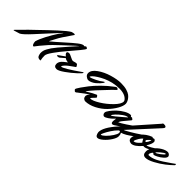

<svg xmlns="http://www.w3.org/2000/svg" viewBox="-49 -1927 3564 3564"><g transform="rotate(45 1733.0 -145.0)"><path d="M909 -649 923 -645Q930 -645 940 -655.5Q950 -666 957.5 -666Q965 -666 979 -657.5Q993 -649 993 -642Q993 -626 920 -537.5Q847 -449 760 -348Q673 -247 600 -144.5Q527 -42 527 -2Q527 66 537 102L540 112Q540 119 523 119Q506 119 496.5 116.5Q487 114 474 106Q450 90 440 21Q440 -12 446 -40.5Q452 -69 474.5 -109Q497 -149 518.5 -181Q540 -213 594 -278Q665 -363 753 -461.5Q841 -560 849.5 -569.5Q858 -579 858 -581Q858 -583 801.5 -532.5Q745 -482 606.5 -352Q468 -222 435 -183Q304 -33 274 12Q269 25 256.5 25Q244 25 234 8Q217 -21 217 -65Q237 -138 295 -249.5Q353 -361 424 -469L471 -530Q478 -541 478 -544L477 -545Q476 -545 400 -463Q324 -381 310 -365L96 -131Q-31 8 -87 37Q-184 69 -204 73Q-215 73 -215 69Q-215 65 -205 56Q-59 -93 -22 -129Q-14 -134 109 -254.5Q232 -375 372.5 -504Q513 -633 572 -665Q611 -677 630.5 -677Q650 -677 650 -666Q650 -659 641 -650Q490 -434 464 -377L403 -262Q400 -255 400 -252Q400 -246 402 -248Q481 -312 609.5 -428Q738 -544 806 -596.5Q874 -649 909 -649Z M704 -187Q759 -225 819 -269Q787 -291 778 -312Q775 -319 775 -322Q775 -342 788 -348.5Q801 -355 830 -355Q841 -355 895 -328Q949 -301 963.5 -301Q978 -301 1004 -309.5Q1030 -318 1045.5 -318Q1061 -318 1068 -311Q1093 -278 1093 -271Q1093 -264 1086.5 -259.5Q1080 -255 1045.5 -231Q1011 -207 978 -182Q945 -157 916 -126Q887 -95 887 -76Q887 -73 892 -73Q946 -73 1256 -292Q1263 -292 1263 -279.5Q1263 -267 1184 -193.5Q1105 -120 1005.5 -49.5Q906 21 861 21Q791 21 791 -49Q791 -87 816.5 -122.5Q842 -158 924 -218Q907 -218 878 -226.5Q849 -235 841 -247Q815 -224 751 -170Q736 -159 712 -159Q688 -159 688 -166.5Q688 -174 704 -187Z M2227 -434Q2227 -374 2178.5 -289Q2130 -204 2054 -125Q1978 -46 1870 10Q1762 66 1658 67Q1652 67 1638.5 61.5Q1625 56 1616 48Q1594 27 1594 -14Q1601 -51 1625 -74Q1633 -82 1633 -84H1632Q1630 -84 1622 -79L1441 56Q1423 76 1406 76Q1401 76 1395 73L1371 50Q1368 48 1368 39.5Q1368 31 1378 12Q1388 -7 1419 -52.5Q1450 -98 1508.5 -174Q1567 -250 1660.5 -342.5Q1754 -435 1859 -513Q1880 -533 1899 -533Q1904 -533 1916 -526Q1932 -518 1932 -510Q1932 -502 1927 -498L1857 -430Q1611 -176 1545 -85Q1537 -76 1537 -72.5Q1537 -69 1539.5 -69Q1542 -69 1545 -72Q1624 -125 1719 -169Q1726 -173 1731.5 -173Q1737 -173 1740 -169L1759 -146Q1763 -140 1763 -134.5Q1763 -129 1759 -126L1748 -114Q1689 -56 1687 -40Q1688 -35 1692 -35Q1751 -35 1866 -106Q1981 -177 2076 -274.5Q2171 -372 2171 -436Q2171 -458 2148.5 -481Q2126 -504 2101 -518Q2039 -551 1947 -551Q1855 -551 1771 -530.5Q1687 -510 1622.5 -480Q1558 -450 1505.5 -416.5Q1453 -383 1425 -355.5Q1397 -328 1397 -315Q1397 -312 1400 -312Q1431 -312 1517.5 -355Q1604 -398 1632 -425Q1657 -443 1664 -443Q1668 -443 1668 -435.5Q1668 -428 1655 -409Q1642 -390 1617 -363.5Q1592 -337 1562 -311.5Q1532 -286 1493 -268Q1454 -250 1424 -250Q1394 -250 1361 -276.5Q1328 -303 1328 -343Q1328 -422 1429 -494Q1530 -566 1663.5 -605Q1797 -644 1891 -644Q1985 -644 2045 -626Q2105 -608 2137.5 -583Q2170 -558 2192 -526Q2224 -478 2227 -434Z M2286 -42 2294 -106Q2294 -109 2292.5 -109Q2291 -109 2287 -105Q2274 -91 2254 -70.5Q2234 -50 2185.5 -15.5Q2137 19 2107 19Q2102 18 2094.5 15.5Q2087 13 2075 -1Q2063 -15 2063 -41Q2063 -67 2102.5 -120.5Q2142 -174 2197 -225.5Q2252 -277 2319.5 -315Q2387 -353 2437 -353Q2456 -352 2467 -326Q2477 -336 2485 -336Q2493 -336 2504 -324Q2510 -323 2516 -317.5Q2522 -312 2522 -302Q2522 -292 2508 -280Q2487 -254 2459 -221Q2431 -188 2419 -173.5Q2407 -159 2394 -141Q2372 -110 2370 -91Q2472 -140 2691 -302Q2700 -295 2700 -285Q2700 -275 2692 -268Q2684 -261 2672.5 -251Q2661 -241 2627 -212Q2593 -183 2561.5 -156.5Q2530 -130 2489.5 -97.5Q2449 -65 2417 -42Q2340 13 2321 13Q2302 13 2294 1Q2286 -11 2286 -42ZM2184 -84Q2196 -84 2257.5 -133Q2319 -182 2374 -231L2430 -280Q2434 -284 2434 -285.5Q2434 -287 2431 -287Q2393 -287 2332 -243.5Q2271 -200 2226.5 -151.5Q2182 -103 2182 -86Q2182 -84 2184 -84Z M2542 9Q2542 11 2547 19Q2561 41 2561 87Q2561 133 2513.5 206.5Q2466 280 2403.5 333.5Q2341 387 2301 387Q2251 387 2238 297Q2238 173 2419 -31L2964 -648Q2970 -668 2994 -668Q3031 -668 3043 -659Q3055 -650 3055 -637.5Q3055 -625 3034 -601L2546 -68Q2547 -67 2552.5 -67Q2558 -67 2564 -70Q2749 -169 2928 -302Q2937 -295 2937 -285Q2937 -275 2927.5 -266Q2918 -257 2901 -240.5Q2884 -224 2835 -180.5Q2786 -137 2740.5 -101.5Q2695 -66 2639 -33Q2583 0 2542 9ZM2307 299Q2333 299 2385 248Q2437 197 2479 133Q2521 69 2521 35.5Q2521 2 2500 2Q2491 2 2479 12Q2431 58 2387 126Q2343 194 2322 239Q2301 284 2301 291.5Q2301 299 2307 299Z M2824 -44Q2856 -44 2903 -86Q2950 -128 2952 -144Q2940 -154 2926.5 -180.5Q2913 -207 2912 -207Q2881 -178 2857 -140Q2819 -76 2819 -52Q2819 -44 2824 -44ZM3040 -289Q3030 -289 2998.5 -258Q2967 -227 2967 -215Q2967 -212 2973 -203Q2979 -194 2982 -194Q2999 -194 3020.5 -235Q3042 -276 3042 -282.5Q3042 -289 3040 -289ZM3042 -160Q3070 -160 3129.5 -194Q3189 -228 3234 -262L3279 -297Q3288 -290 3288 -280Q3288 -270 3279 -262Q3114 -109 3029 -109Q3023 -109 3011 -111Q2898 20 2817 20Q2763 12 2749 -18Q2741 -33 2741 -56Q2741 -122 2817 -213.5Q2893 -305 3008 -348Q3018 -348 3023 -343.5Q3028 -339 3032 -338.5Q3036 -338 3042.5 -342.5Q3049 -347 3060 -347.5Q3071 -348 3083 -335Q3099 -322 3099 -303Q3099 -247 3042 -160Z M3405 -302Q3379 -302 3317 -248.5Q3255 -195 3255 -183Q3255 -181 3258 -181Q3280 -181 3345.5 -230Q3411 -279 3411 -297Q3411 -302 3405 -302ZM3192 18Q3115 18 3115 -76Q3115 -135 3166.5 -201.5Q3218 -268 3288 -310.5Q3358 -353 3412 -353Q3436 -353 3456.5 -334Q3477 -315 3477 -297Q3477 -264 3430 -222.5Q3383 -181 3331.5 -155.5Q3280 -130 3263.5 -130Q3247 -130 3239 -145Q3235 -148 3228 -148Q3221 -148 3205 -121.5Q3189 -95 3189 -78.5Q3189 -62 3201 -58Q3277 -58 3366 -102.5Q3455 -147 3612 -259Q3623 -267 3645.5 -283Q3668 -299 3672 -302Q3681 -295 3681 -285Q3681 -275 3672 -267Q3622 -217 3542.5 -155Q3463 -93 3360 -37.5Q3257 18 3192 18Z"/></g></svg>

Font: Mr Dafoe
Style: Regular
Weight: 400
Designer: Alejandro Paul
Foundry: Alejandro Paul
Version: Version 1.000